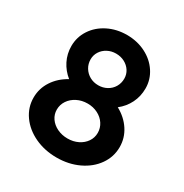

<svg xmlns="http://www.w3.org/2000/svg" viewBox="-170 -860 954 998"><g transform="rotate(30 307.0 -360.5)"><path d="M48.8 -203.1Q48.8 -257.8 78.9 -303.7Q108.9 -349.6 161.1 -377.9Q125.5 -406.2 105.2 -446.5Q85 -486.8 85 -533.2Q85 -586.9 114.3 -631.6Q143.6 -676.3 194.6 -701.9Q245.6 -727.5 307.6 -727.5Q369.1 -727.5 419.9 -701.9Q470.7 -676.3 500 -631.8Q529.3 -587.4 529.3 -534.2Q529.3 -486.8 509.3 -446.5Q489.3 -406.2 453.1 -377.9Q505.4 -349.6 535.4 -303.7Q565.4 -257.8 565.4 -203.1Q565.4 -144.5 531.5 -96.2Q497.6 -47.9 438.5 -20Q379.4 7.8 307.6 7.8Q235.8 7.8 176.5 -20Q117.2 -47.9 83 -96.2Q48.8 -144.5 48.8 -203.1ZM429.7 -210Q429.7 -239.3 413.8 -263.7Q397.9 -288.1 370.1 -302.2Q342.3 -316.4 308.6 -316.4Q273.9 -316.4 245.6 -302Q217.3 -287.6 200.9 -263.2Q184.6 -238.8 184.6 -209Q184.6 -180.7 200.7 -157.2Q216.8 -133.8 245.1 -120.1Q273.4 -106.4 307.6 -106.4Q341.8 -106.4 369.6 -120.1Q397.5 -133.8 413.6 -157.5Q429.7 -181.2 429.7 -210ZM408.2 -523.4Q408.2 -548.8 394.8 -569.8Q381.3 -590.8 358.2 -603Q335 -615.2 306.6 -615.2Q278.8 -615.2 255.9 -603Q232.9 -590.8 219.5 -569.8Q206.1 -548.8 206.1 -523.4Q206.1 -496.1 219.7 -473.6Q233.4 -451.2 256.3 -438.5Q279.3 -425.8 307.6 -425.8Q335.4 -425.8 358.6 -438.5Q381.8 -451.2 395 -473.6Q408.2 -496.1 408.2 -523.4Z"/></g></svg>

Font: Reddit Sans Vanilla
Style: Bold
Weight: 700
Designer: Stephen Hutchings
Foundry: Reddit
Version: Version 1.013